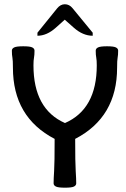

<svg xmlns="http://www.w3.org/2000/svg" viewBox="-20 -871 589 899"><path d="M284.2 7.8Q252.4 7.8 241.7 2.4Q231 -2.9 231 -12.7Q231 -33.2 233.4 -70.3Q235.8 -107.4 235.8 -220.7Q40.5 -322.3 40.5 -554.2Q40.5 -588.9 38.1 -601.1Q35.6 -613.3 35.6 -633.8Q35.6 -643.6 46.4 -648.9Q57.1 -654.3 88.9 -654.3Q120.6 -654.3 131.1 -648.9Q141.6 -643.6 141.6 -633.8Q141.6 -613.3 139.2 -601.1Q136.7 -588.9 136.7 -564.9Q136.7 -359.9 284.2 -294.9Q433.1 -359.9 433.1 -564.9Q433.1 -588.9 430.7 -601.1Q428.2 -613.3 428.2 -633.8Q428.2 -643.6 439 -648.9Q449.7 -654.3 481 -654.3Q512.2 -654.3 522.7 -648.9Q533.2 -643.6 533.2 -633.8Q533.2 -613.3 530.8 -601.1Q528.3 -588.9 528.3 -554.2Q528.3 -322.3 332 -220.7Q332 -107.4 334.5 -70.3Q336.9 -33.2 336.9 -12.7Q336.9 -2.9 326.4 2.4Q315.9 7.8 284.2 7.8ZM414.1 -703.6Q368.2 -703.6 325.7 -741.2L283.2 -778.8L241.2 -741.2Q199.2 -703.6 155.3 -703.6V-717.8L247.6 -832Q263.2 -851.1 283.7 -851.1Q304.7 -851.1 319.8 -832.5L414.1 -717.8Z"/></svg>

Font: Bainsley
Style: Regular
Weight: 400
Designer: Paul James MIller
Foundry: High-Logic / Made with FontCreator
Version: Version 1.411;March 28, 2021;FontCreator 13.0.0.2683 64-bit